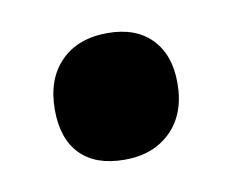

<svg xmlns="http://www.w3.org/2000/svg" viewBox="-36 -380 300 248"><g transform="rotate(-10 114.0 -255.5)"><path d="M117 -338Q154 -338 174.5 -317Q195 -296 195 -259Q195 -219 172 -196Q149 -173 111 -173Q73 -173 53 -193.5Q33 -214 33 -252Q33 -292 55.5 -315Q78 -338 117 -338Z"/></g></svg>

Font: Alegreya Sans SC ExtraBold
Style: Regular
Weight: 800
Designer: Juan Pablo del Peral
Foundry: Huerta Tipografica
Version: Version 2.007